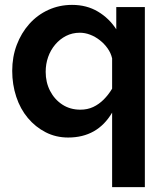

<svg xmlns="http://www.w3.org/2000/svg" viewBox="-20 -553 674 786"><path d="M259 10Q209 10 167 -11.5Q125 -33 94 -70Q63 -107 46.5 -157Q30 -207 30 -263Q30 -320 48.5 -369Q67 -418 100 -455Q133 -492 178 -512.5Q223 -533 275 -533Q335 -533 381 -505.5Q427 -478 456 -433V-524H573V213H439V-92Q379 10 259 10ZM309 -104Q338 -104 361.5 -115Q385 -126 404.5 -145.5Q424 -165 439 -190V-314Q434 -336 420.5 -355Q407 -374 388.5 -388.5Q370 -403 349 -411Q328 -419 307 -419Q276 -419 250.5 -406Q225 -393 206 -370.5Q187 -348 177 -319.5Q167 -291 167 -259Q167 -216 185 -181Q203 -146 235 -125Q267 -104 309 -104Z"/></svg>

Font: Raleway Thin
Style: Bold
Weight: 700
Version: Version 4.026